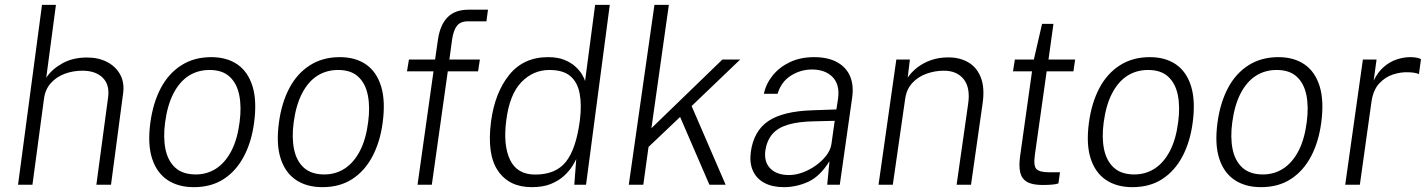

<svg xmlns="http://www.w3.org/2000/svg" viewBox="-20 -763 5892 793"><path d="M54.5 0 153.5 -743H211L171 -442Q194 -477 237.2 -501.2Q280.5 -525.5 339.5 -525.5Q387 -525.5 422.8 -506.8Q458.5 -488 476.5 -454.8Q494.5 -421.5 488.5 -377.5L438.5 0H378L426.5 -361Q433.5 -413 404.2 -442Q375 -471 320 -471Q281.5 -471 247.2 -458.2Q213 -445.5 189.8 -419.5Q166.5 -393.5 161.5 -354L114 0Z M780.5 10Q716 10 671.5 -19.8Q627 -49.5 608 -108.8Q589 -168 601 -256.5Q612 -338 644 -398.8Q676 -459.5 728.8 -493.2Q781.5 -527 852.5 -527Q917 -527 960.8 -496.8Q1004.5 -466.5 1023 -406.5Q1041.5 -346.5 1029.5 -256.5Q1019 -177 987.2 -117Q955.5 -57 904 -23.5Q852.5 10 780.5 10ZM788.5 -42.5Q835.5 -42.5 873 -67Q910.5 -91.5 935.5 -139.5Q960.5 -187.5 969.5 -258Q978 -321 968.2 -369.8Q958.5 -418.5 928.5 -446.2Q898.5 -474 845.5 -474Q797 -474 759.2 -449.8Q721.5 -425.5 696.5 -377.2Q671.5 -329 662 -258Q653.5 -195 663.5 -146.5Q673.5 -98 704.2 -70.2Q735 -42.5 788.5 -42.5Z M1311.5 10Q1247 10 1202.5 -19.8Q1158 -49.5 1139 -108.8Q1120 -168 1132 -256.5Q1143 -338 1175 -398.8Q1207 -459.5 1259.8 -493.2Q1312.5 -527 1383.5 -527Q1448 -527 1491.8 -496.8Q1535.5 -466.5 1554 -406.5Q1572.5 -346.5 1560.5 -256.5Q1550 -177 1518.2 -117Q1486.5 -57 1435 -23.5Q1383.5 10 1311.5 10ZM1319.5 -42.5Q1366.5 -42.5 1404 -67Q1441.5 -91.5 1466.5 -139.5Q1491.5 -187.5 1500.5 -258Q1509 -321 1499.2 -369.8Q1489.5 -418.5 1459.5 -446.2Q1429.5 -474 1376.5 -474Q1328 -474 1290.2 -449.8Q1252.5 -425.5 1227.5 -377.2Q1202.5 -329 1193 -258Q1184.5 -195 1194.5 -146.5Q1204.5 -98 1235.2 -70.2Q1266 -42.5 1319.5 -42.5Z M1704.5 0 1770.5 -468.5H1661L1669 -517H1777L1789 -600.5Q1798 -661 1828.8 -692Q1859.5 -723 1916 -723H1995.5L1989 -675H1913.5Q1881.5 -675 1867.2 -656.2Q1853 -637.5 1847.5 -601.5L1836 -517H1962L1954.5 -468.5H1829.5L1763.5 0Z M2176 10Q2083 10 2036.8 -57.5Q1990.5 -125 2008 -260.5Q2024 -380.5 2083.2 -453.8Q2142.5 -527 2243.5 -527Q2283 -527 2310.8 -515.8Q2338.5 -504.5 2356.2 -488.2Q2374 -472 2383.8 -455.5Q2393.5 -439 2396.5 -428.5L2438 -743H2498.5L2400.5 0H2352L2360 -106Q2355 -94.5 2342.8 -75.2Q2330.5 -56 2309 -36.2Q2287.5 -16.5 2255 -3.2Q2222.5 10 2176 10ZM2190.5 -42Q2275.5 -42 2317.5 -95Q2359.5 -148 2375 -266Q2383 -330.5 2374 -377.2Q2365 -424 2335.2 -449Q2305.5 -474 2249.5 -474Q2182 -474 2133.2 -423.5Q2084.5 -373 2071 -266Q2057.5 -163 2086.8 -102.5Q2116 -42 2190.5 -42Z M2577 0 2683 -743H2742.5L2670.5 -233.5L2963.5 -517H3037L2836.5 -325L2977 0H2910L2789 -280L2658.5 -156L2637 0Z M3217.5 10Q3170 10 3137.2 -7.5Q3104.5 -25 3089.8 -57.5Q3075 -90 3081 -135.5Q3093 -222 3153 -262.8Q3213 -303.5 3335 -307.5L3434.5 -311L3441.5 -356.5Q3449 -413.5 3418.8 -444.8Q3388.5 -476 3332.5 -476Q3285.5 -475.5 3246 -450.2Q3206.5 -425 3191.5 -375.5H3135Q3143 -415.5 3170.5 -450.2Q3198 -485 3241.8 -506Q3285.5 -527 3342.5 -527Q3399 -527 3436.8 -506.5Q3474.5 -486 3490.8 -448.5Q3507 -411 3499.5 -359L3448.5 0H3396.5L3406 -97.5Q3367 -34.5 3318.2 -12.2Q3269.5 10 3217.5 10ZM3239 -40Q3266.5 -40 3295.5 -50.8Q3324.5 -61.5 3350.2 -80Q3376 -98.5 3393.2 -121.2Q3410.5 -144 3414 -168L3427.5 -264L3345 -262Q3278 -261 3235.2 -248.2Q3192.5 -235.5 3170 -209.2Q3147.5 -183 3141 -141Q3135 -93.5 3162 -66.8Q3189 -40 3239 -40Z M3608.5 0 3682 -517H3738L3729 -442.5Q3744.5 -465.5 3769 -484.5Q3793.5 -503.5 3825.8 -514.8Q3858 -526 3897 -526Q3944.5 -526 3979.8 -505.2Q4015 -484.5 4031.2 -442.5Q4047.5 -400.5 4038.5 -337L3990.5 0H3931L3978.5 -333Q3988.5 -400 3960.5 -435.5Q3932.5 -471 3878.5 -471Q3840.5 -471 3805.8 -458.2Q3771 -445.5 3747.5 -419.8Q3724 -394 3718.5 -354.5L3667.5 0Z M4286 1Q4243.5 1 4221.5 -12Q4199.5 -25 4193.5 -51.8Q4187.5 -78.5 4193.5 -120L4242.5 -468.5H4164L4171.5 -517H4250L4284 -664.5H4331L4310.5 -517H4420.5L4413.5 -468.5H4303L4254.5 -125.5Q4247.5 -77 4261.2 -64.2Q4275 -51.5 4312 -51.5H4358L4351.5 -5.5Q4342.5 -2 4325.2 -0.5Q4308 1 4286 1Z M4657 10Q4592.5 10 4548 -19.8Q4503.5 -49.5 4484.5 -108.8Q4465.5 -168 4477.5 -256.5Q4488.5 -338 4520.5 -398.8Q4552.5 -459.5 4605.2 -493.2Q4658 -527 4729 -527Q4793.5 -527 4837.2 -496.8Q4881 -466.5 4899.5 -406.5Q4918 -346.5 4906 -256.5Q4895.5 -177 4863.8 -117Q4832 -57 4780.5 -23.5Q4729 10 4657 10ZM4665 -42.5Q4712 -42.5 4749.5 -67Q4787 -91.5 4812 -139.5Q4837 -187.5 4846 -258Q4854.5 -321 4844.8 -369.8Q4835 -418.5 4805 -446.2Q4775 -474 4722 -474Q4673.5 -474 4635.8 -449.8Q4598 -425.5 4573 -377.2Q4548 -329 4538.5 -258Q4530 -195 4540 -146.5Q4550 -98 4580.8 -70.2Q4611.5 -42.5 4665 -42.5Z M5188 10Q5123.5 10 5079 -19.8Q5034.5 -49.5 5015.5 -108.8Q4996.5 -168 5008.5 -256.5Q5019.5 -338 5051.5 -398.8Q5083.5 -459.5 5136.2 -493.2Q5189 -527 5260 -527Q5324.5 -527 5368.2 -496.8Q5412 -466.5 5430.5 -406.5Q5449 -346.5 5437 -256.5Q5426.5 -177 5394.8 -117Q5363 -57 5311.5 -23.5Q5260 10 5188 10ZM5196 -42.5Q5243 -42.5 5280.5 -67Q5318 -91.5 5343 -139.5Q5368 -187.5 5377 -258Q5385.5 -321 5375.8 -369.8Q5366 -418.5 5336 -446.2Q5306 -474 5253 -474Q5204.5 -474 5166.8 -449.8Q5129 -425.5 5104 -377.2Q5079 -329 5069.5 -258Q5061 -195 5071 -146.5Q5081 -98 5111.8 -70.2Q5142.5 -42.5 5196 -42.5Z M5536 0 5609 -517H5665.5L5653.5 -430Q5671 -466 5696 -487.2Q5721 -508.5 5749.5 -517.8Q5778 -527 5805 -527Q5818 -527 5830 -525Q5842 -523 5849 -518.5L5840.5 -457Q5832.5 -461 5818.8 -462.8Q5805 -464.5 5796 -464.5Q5766.5 -466 5733.8 -455.5Q5701 -445 5676.2 -418Q5651.5 -391 5644.5 -343L5596.5 0Z"/></svg>

Font: Public Sans Thin ExtraLight
Style: Italic
Weight: 250
Italic angle: -8°
Version: Version 2.001